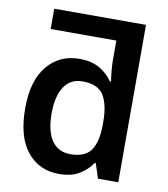

<svg xmlns="http://www.w3.org/2000/svg" viewBox="-85 -832 797 913"><g transform="rotate(10 313.0 -375.0)"><path d="M260 10Q165 10 107 -61Q49 -132 49 -270Q49 -404 108 -475Q167 -546 263 -546Q323 -546 361.5 -523Q400 -500 423 -466H429Q426 -484 423 -514Q420 -544 420 -564V-662H103V-760H546V0H448L425 -71H420Q397 -37 359 -13.5Q321 10 260 10ZM298 -92Q368 -92 396.5 -132Q425 -172 426 -253V-269Q426 -353 398.5 -398Q371 -443 296 -443Q238 -443 207.5 -397Q177 -351 177 -268Q177 -182 208 -137Q239 -92 298 -92Z"/></g></svg>

Font: Noto Sans SemiBold
Style: Regular
Weight: 600
Designer: Monotype Design Team
Foundry: Monotype Imaging Inc.
Version: Version 2.007